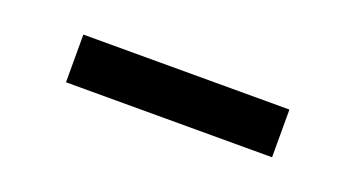

<svg xmlns="http://www.w3.org/2000/svg" viewBox="-24 -816 539 292"><g transform="rotate(20 245.5 -670.5)"><path d="M413.1 -709V-631.8H79.6V-709Z"/></g></svg>

Font: Vazirmatn RD UI SemiBold
Style: Regular
Weight: 600
Designer: Saber Rastikerdar
Foundry: Saber Rastikerdar
Version: Version 33.003